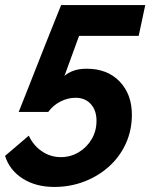

<svg xmlns="http://www.w3.org/2000/svg" viewBox="-61 -591 614 760"><path d="M154 149Q81 149 29 116Q-23 83 -41 26L53 -54Q71 -15 105 8Q139 31 180 31Q218 31 250 12Q282 -7 301.5 -39.5Q321 -72 321 -113Q321 -154 298.5 -179Q276 -204 238 -204Q208 -204 179 -189.5Q150 -175 130 -148H13Q23 -173 40.5 -217Q58 -261 78.5 -313.5Q99 -366 119.5 -417.5Q140 -469 156.5 -510Q173 -551 181 -571H514L488 -449H252L194 -290Q206 -302 228.5 -310.5Q251 -319 282 -319Q364 -319 412.5 -268.5Q461 -218 461 -137Q461 -75 437 -22.5Q413 30 370 68.5Q327 107 271.5 128Q216 149 154 149Z"/></svg>

Font: Raleway
Style: Bold Italic
Weight: 700
Italic angle: -12°
Designer: Matt McInerney, Pablo Impallari, Rodrigo Fuenzalida
Foundry: Matt McInerney, Pablo Impallari, Rodrigo Fuenzalida
Version: Version 4.101;RELEASE